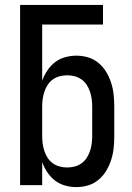

<svg xmlns="http://www.w3.org/2000/svg" viewBox="-20 -755 540 783"><path d="M291 8Q268 8 245 1.5Q222 -5 204 -19Q186 -33 173 -52.5Q160 -72 152 -94V0H62V-735H400V-655H152V-426Q160 -448 173 -467.5Q186 -487 204 -501Q222 -515 245 -521.5Q268 -528 291 -528Q316 -528 339.5 -521Q363 -514 382 -498Q401 -482 413.5 -461Q426 -440 433.5 -416.5Q441 -393 443.5 -368.5Q446 -344 446 -320V-200Q446 -176 443.5 -151.5Q441 -127 433.5 -103.5Q426 -80 413.5 -59Q401 -38 382 -22Q363 -6 339.5 1Q316 8 291 8ZM254 -72Q269 -72 284.5 -76Q300 -80 312.5 -89Q325 -98 333.5 -111Q342 -124 347 -139Q352 -154 354 -169.5Q356 -185 356 -200V-320Q356 -335 354 -350.5Q352 -366 347 -381Q342 -396 333.5 -409Q325 -422 312.5 -431Q300 -440 284.5 -444Q269 -448 254 -448Q239 -448 223.5 -444Q208 -440 195.5 -431Q183 -422 174.5 -409Q166 -396 161 -381Q156 -366 154 -350.5Q152 -335 152 -320V-200Q152 -185 154 -169.5Q156 -154 161 -139Q166 -124 174.5 -111Q183 -98 195.5 -89Q208 -80 223.5 -76Q239 -72 254 -72Z"/></svg>

Font: Iosevka Custom Medium
Style: Regular
Weight: 500
Monospace: yes
Designer: Belleve Invis
Foundry: Belleve Invis
Version: Version 32.5.0; ttfautohint (v1.8.4)